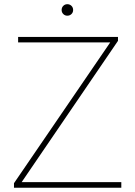

<svg xmlns="http://www.w3.org/2000/svg" viewBox="-20 -885 638 905"><path d="M536.1 -692.4C536.1 -692.4 536.1 -710.9 536.1 -710.9C536.1 -710.9 65.4 -710.9 65.4 -710.9C65.4 -710.9 65.4 -685.1 65.4 -685.1C65.4 -685.1 499.5 -685.1 499.5 -685.1C499.5 -685.1 45.9 -21.5 45.9 -21.5C45.9 -21.5 45.9 0 45.9 0C45.9 0 551.8 0 551.8 0C551.8 0 551.8 -26.4 551.8 -26.4C551.8 -26.4 82 -26.4 82 -26.4C82 -26.4 536.1 -692.4 536.1 -692.4ZM270.5 -837.9C270.5 -830.6 272.9 -824.2 278.3 -818.8C283.7 -813.5 290 -811 297.4 -811C304.7 -811 311.5 -813.5 316.9 -818.8C322.3 -824.2 324.7 -830.6 324.7 -837.9C324.7 -845.2 322.3 -852.1 316.9 -857.4C311.5 -862.8 304.7 -865.2 297.4 -865.2C290 -865.2 283.7 -862.8 278.3 -857.4C272.9 -852.1 270.5 -845.2 270.5 -837.9C270.5 -837.9 270.5 -837.9 270.5 -837.9Z"/></svg>

Font: WOX
Style: Regular
Weight: 500
Designer: Google
Foundry: ""
Version: ""